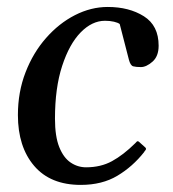

<svg xmlns="http://www.w3.org/2000/svg" viewBox="-20 -515 494 549"><path d="M288.1 -495.1Q349.1 -495.1 391.4 -468.5Q433.6 -441.9 433.6 -384.3Q433.6 -354 416 -338.6Q398.4 -323.2 382.8 -323.2Q368.7 -323.2 360.8 -325.4Q353 -327.6 348.6 -344.2L322.3 -446.3Q317.4 -450.2 305.9 -452.9Q294.4 -455.6 280.3 -455.6Q243.2 -455.6 210.7 -422.4Q178.2 -389.2 157.7 -326.4Q137.2 -263.7 137.2 -175.8Q137.2 -125 149.4 -94.5Q161.6 -64 181.9 -50.3Q202.1 -36.6 226.1 -36.6Q268.1 -36.6 300.3 -54.2Q332.5 -71.8 366.2 -105Q368.7 -107.9 371.1 -110.1Q373.5 -112.3 377 -109.9L395 -93.8Q397.5 -91.8 397.5 -89.4Q397.5 -86.9 395.3 -84.7Q393.1 -82.5 392.1 -80.1Q359.4 -38.6 315.7 -12.5Q272 13.7 210.9 13.7Q124 13.7 77.6 -40.8Q31.2 -95.2 31.2 -186Q31.2 -252 53 -308.1Q74.7 -364.3 111.6 -406.2Q148.4 -448.2 194.3 -471.7Q240.2 -495.1 288.1 -495.1Z"/></svg>

Font: Gelasio
Style: Italic
Weight: 400
Italic angle: -8.5°
Designer: Eben Sorkin
Foundry: Eben Sorkin
Version: Version 1.008